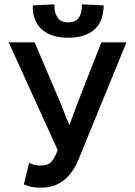

<svg xmlns="http://www.w3.org/2000/svg" viewBox="-20 -853 624 885"><path d="M300 -276Q334 -370 370.5 -463Q407 -556 444 -649L448 -658H563L344 -123Q334 -97 319 -73Q304 -49 283.5 -30Q263 -11 235 0.5Q207 12 171 12Q153 12 135.5 10Q118 8 101 1L90 -3L114 -102L130 -96Q144 -90 166 -90Q203 -90 218 -108.5Q233 -127 246 -161L20 -658H139L143 -650Q173 -579 203 -509Q233 -439 263 -368Q272 -345 281 -322Q290 -299 300 -276ZM231 -833V-819Q233 -788 247.5 -769Q262 -750 294 -750Q327 -750 341.5 -769Q356 -788 357 -819L358 -833L458 -828L457 -814Q453 -747 410.5 -713Q368 -679 294 -679Q221 -679 178 -713Q135 -747 131 -814V-828Z"/></svg>

Font: Codetta
Style: Bold
Weight: 700
Designer: Ulrich Proeller
Foundry: PROSA GmbH
Version: Version 2.00;September 29, 2018;FontCreator 11.5.0.2427 64-b